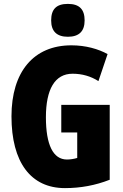

<svg xmlns="http://www.w3.org/2000/svg" viewBox="-20 -957 633 987"><path d="M329 -937C269 -937 243 -909 243 -852C243 -796 272 -768 329 -768C386 -768 415 -796 415 -852C415 -908 389 -937 329 -937ZM295 -418V-276H377V-145C360 -140 342 -137 324 -137C253 -137 216 -213 216 -354C216 -498 262 -578 353 -578C402 -578 447 -565 486 -540L533 -679C486 -705 421 -724 347 -724C153 -724 39 -588 39 -359C39 -123 138 10 314 10C394 10 470 -4 544 -33V-418Z"/></svg>

Font: Noto Sans Myanmar ExtraCondensed Black
Style: Regular
Weight: 900
Width: 2
Designer: Monotype Design Team
Foundry: Monotype Imaging Inc.
Version: Version 2.107